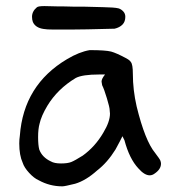

<svg xmlns="http://www.w3.org/2000/svg" viewBox="-20 -624 610 647"><path d="M283.2 -455.1Q335 -455.1 354.5 -450.2Q372.1 -445.3 403.3 -428.7Q413.1 -423.8 418 -418.9L420.9 -415Q427.7 -407.2 427.7 -375Q427.7 -321.3 440.4 -265.6Q468.8 -149.4 502.9 -108.4Q518.6 -87.9 520.5 -82.5Q522.5 -77.1 522.5 -72.3Q522.5 -53.7 501 -39.1Q493.2 -33.2 484.4 -33.2Q466.8 -33.2 446.3 -56.6Q416 -88.9 399.4 -151.4L392.6 -165Q389.6 -159.2 383.8 -147.5Q377.9 -135.7 369.1 -120.1Q341.8 -76.2 307.6 -49.8Q269.5 -15.6 233.4 -4.9Q198.2 3.9 190.4 3.9Q189.5 3.9 189.5 3.9Q147.5 3.9 110.4 -16.6Q94.7 -23.4 78.1 -41.5Q61.5 -59.6 56.6 -75.2Q44.9 -100.6 44.9 -140.6Q44.9 -153.3 46.9 -167Q59.6 -337.9 206.1 -424.8Q247.1 -449.2 282.2 -455.1ZM322.3 -349.6Q322.3 -358.4 334 -373H314.5Q257.8 -373 235.4 -361.3Q173.8 -324.2 139.6 -267.6Q119.1 -233.4 113.3 -207Q108.4 -189.5 108.4 -162.1Q108.4 -134.8 112.3 -120.1Q122.1 -93.8 151.4 -80.1Q163.1 -73.2 185.5 -73.2Q208 -73.2 220.2 -78.1Q232.4 -83 258.8 -99.6Q300.8 -129.9 328.1 -176.8Q350.6 -213.9 350.6 -241.2Q350.6 -246.1 349.6 -252V-252.9Q349.6 -261.7 340.3 -292.5Q331.1 -323.2 324.2 -336.9L322.3 -348.6ZM104.5 -599.6Q109.4 -603.5 129.9 -603.5Q137.7 -603.5 151.4 -603Q165 -602.5 172.4 -602.5Q179.7 -602.5 188.5 -602.5Q197.3 -602.5 207 -602.1Q216.8 -601.6 226.6 -601.6Q244.1 -601.6 260.7 -601.6Q345.7 -599.6 358.9 -598.6Q372.1 -597.7 379.9 -595.7Q388.7 -592.8 395.5 -585.4Q402.3 -578.1 402.3 -567.4Q402.3 -550.8 392.6 -541Q382.8 -531.2 366.2 -527.3Q259.8 -524.4 216.3 -524.4Q172.9 -524.4 162.1 -524.4Q136.7 -524.4 127 -526.4Q99.6 -530.3 90.8 -549.8Q87.9 -557.6 87.9 -567.4Q87.9 -585.9 104.5 -599.6Z"/></svg>

Font: JasonHandwriting2
Style: SemiBold
Weight: 600
Version: Version 1.04.7